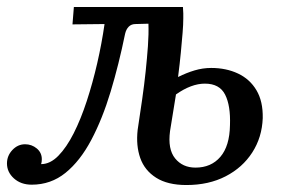

<svg xmlns="http://www.w3.org/2000/svg" viewBox="-23 -520 809 551"><path d="M68 10Q37 10 17 -8Q-3 -26 -3 -51Q-3 -73 12.5 -89.5Q28 -106 49 -106Q68 -106 82.5 -94Q97 -82 97 -63Q97 -59 96.5 -55.5Q96 -52 95 -49Q121 -49 144.5 -73Q168 -97 188.5 -137.5Q209 -178 226 -230Q243 -282 256 -338.5Q269 -395 277 -451L185 -450L189 -500H502Q503 -488 503 -481.5Q503 -475 503 -467Q503 -450 501 -425.5Q499 -401 496 -369.5Q493 -338 488 -299Q512 -311 535.5 -318Q559 -325 583 -325Q626 -325 660 -309Q694 -293 713 -261Q732 -229 731 -181Q729 -126 701 -82.5Q673 -39 624.5 -14Q576 11 512 11Q458 11 425 -10Q392 -31 379.5 -66.5Q367 -102 372 -147Q379 -193 385 -235Q391 -277 395 -315Q399 -353 401.5 -387.5Q404 -422 403 -452L366 -451Q354 -451 346.5 -443.5Q339 -436 336 -423Q318 -335 294.5 -257Q271 -179 239 -118.5Q207 -58 165 -24Q123 10 68 10ZM538 -39Q583 -39 609.5 -70Q636 -101 637 -161Q639 -217 623 -248.5Q607 -280 565 -280Q526 -280 482 -249L465 -144Q458 -92 479.5 -65.5Q501 -39 538 -39Z"/></svg>

Font: Lora Medium
Style: Italic
Weight: 500
Italic angle: -3°
Designer: Olga Karpushina, Alexei Vanyashin (Cyrillic)
Foundry: Cyreal
Version: Version 3.004